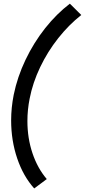

<svg xmlns="http://www.w3.org/2000/svg" viewBox="-20 -867 469 1060"><path d="M41.5 -202.6Q41.5 -271.5 55.7 -343.8Q75.7 -441.9 120.8 -536.6Q166 -631.3 229.2 -711.2Q292.5 -791 365.7 -846.7L428.7 -784.2Q359.9 -730 301.3 -656Q242.7 -582 201.7 -496.1Q160.6 -410.2 143.6 -322.3Q131.3 -260.7 131.3 -198.7Q131.3 -104 159.4 -20.8Q187.5 62.5 238.3 121.6L168.9 173.3Q108.4 106 75 7.6Q41.5 -90.8 41.5 -202.6Z"/></svg>

Font: Reddit Sans Chocolate SemiBold
Style: Italic
Weight: 600
Italic angle: -11.25°
Designer: Stephen Hutchings
Version: Version 1.013